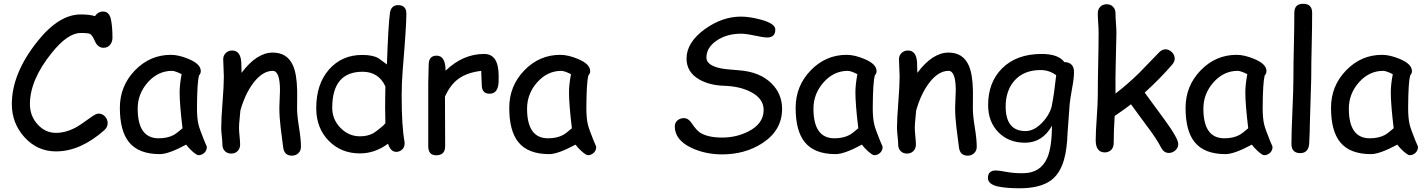

<svg xmlns="http://www.w3.org/2000/svg" viewBox="-20 -806 7696 1037"><path d="M539.1 -547.9Q507.8 -547.9 492.2 -584.5Q478.5 -615.7 466.8 -622.6Q456.5 -627.9 416 -627.9Q345.2 -627.9 258.8 -519.5Q141.6 -374 141.6 -243.7Q141.6 -180.7 182.1 -135.3Q223.6 -88.4 282.2 -88.4Q332.5 -88.4 383.3 -114.3Q411.6 -128.9 470.2 -171.9Q498 -192.4 512.2 -192.4Q533.2 -192.4 547.4 -176.5Q561.5 -160.6 561.5 -141.1Q561.5 -119.1 543 -102.5Q414.1 11.7 282.2 11.7Q181.2 11.7 111.3 -65.9Q43.9 -141.1 43.9 -243.7Q43.9 -409.2 182.6 -583Q298.3 -728 416 -728Q439.9 -728 459 -725.8Q478 -723.6 492.7 -718.8Q509.8 -743.7 537.1 -743.7Q570.8 -743.7 579.6 -699.2Q587.4 -659.7 587.4 -602.1Q587.4 -582 576.7 -566.9Q563.5 -547.9 539.1 -547.9Z M1051.8 32.2Q1042.5 32.2 1018.1 10.7Q996.1 -9.3 985.4 -24.9Q938.5 0.5 902.8 13.4Q867.2 26.4 843.3 26.4Q729 26.4 676.8 -38.1Q627.4 -98.6 627.4 -223.6Q627.4 -341.8 708.7 -425.8Q790 -509.8 902.8 -509.8Q945.3 -509.8 998 -487.8Q1064.5 -460.4 1064.5 -421.9Q1064.5 -408.7 1054.7 -398.4Q1049.8 -379.9 1047.1 -337.4Q1044.4 -294.9 1043.9 -228.5Q1043.5 -168 1052.2 -132.8Q1057.1 -111.3 1083 -46.9Q1086.4 -38.1 1094.2 -21L1097.2 -12.7Q1097.2 6.8 1083.5 19.5Q1069.8 32.2 1051.8 32.2ZM950.2 -307.1Q950.2 -328.1 952.9 -352.8Q955.6 -377.4 960.9 -405.3Q942.9 -414.6 929.9 -418.9Q917 -423.3 909.2 -423.3Q833.5 -423.3 778.6 -361.6Q723.6 -299.8 723.6 -219.2Q723.6 -139.2 752 -99.1Q780.3 -59.1 836.9 -59.1Q883.8 -59.1 916.5 -76.2Q934.1 -85.4 965.8 -113.3Q950.2 -242.7 950.2 -307.1Z M1556.6 34.7Q1514.6 34.7 1509.3 -11.2L1495.6 -118.2Q1488.8 -175.3 1488.8 -225.1Q1488.8 -238.8 1490.5 -271.5Q1492.2 -304.2 1492.2 -317.9Q1492.2 -423.3 1453.1 -423.3Q1398.4 -423.3 1348.6 -358.4Q1303.7 -299.3 1278.3 -209Q1277.3 -189.9 1273.9 -161.1Q1271 -136.7 1271 -113.8Q1271 -99.1 1273.9 -69.8Q1276.9 -40.5 1276.9 -25.9Q1276.9 -3.9 1263.4 9.8Q1250 23.4 1229 23.4Q1207.5 23.4 1194.3 9.8Q1181.2 -3.9 1181.2 -25.9Q1181.2 -40.5 1178 -69.8Q1174.8 -99.1 1174.8 -113.8Q1174.8 -164.1 1181.9 -253.2Q1189 -342.3 1189 -392.6Q1189 -408.2 1187.3 -439Q1185.5 -469.7 1185.5 -485.4Q1185.5 -506.3 1199.5 -519.8Q1213.4 -533.2 1233.9 -533.2Q1278.8 -533.2 1283.2 -469.7L1284.7 -412.6Q1366.7 -522 1453.1 -522Q1531.2 -522 1562 -453.1Q1583 -407.2 1585 -317.4V-268.1L1584.5 -222.7Q1584.5 -182.1 1595 -117.9Q1605.5 -53.7 1605.5 -13.7Q1605.5 7.8 1591.6 21.2Q1577.6 34.7 1556.6 34.7Z M2155.3 -431.2Q2149.4 -359.4 2149.4 -287.6Q2149.4 -125 2164.6 -42Q2165.5 -35.2 2165.5 -30.8Q2165.5 -11.2 2151.9 1.5Q2138.2 14.2 2120.1 14.2Q2089.8 14.2 2075.7 -29.8Q2040.5 -3.9 2002.7 9.3Q1964.8 22.5 1923.8 22.5Q1822.8 22.5 1756.3 -44.9Q1688 -113.8 1688 -221.7Q1688 -352.1 1757.1 -430.7Q1826.2 -509.3 1936.5 -509.3Q1993.2 -509.3 2023.9 -491.7L2069.8 -458Q2076.7 -663.6 2085.9 -734.9Q2092.3 -778.3 2130.4 -778.3Q2174.8 -778.3 2174.8 -731Q2174.8 -663.1 2155.3 -431.2ZM1938.5 -418.5Q1856.4 -418.5 1815.4 -369.9Q1774.4 -321.3 1774.4 -223.6Q1774.4 -160.6 1819.1 -115.2Q1863.8 -69.8 1923.8 -69.8Q1964.8 -69.8 1993.2 -85Q2009.8 -93.8 2047.4 -125.5Q2054.7 -131.8 2061.5 -140.6L2060.1 -225.1L2060.5 -281.7L2061.5 -339.4Q2043 -378.9 2012.2 -398.7Q1981.4 -418.5 1938.5 -418.5Z M2672.9 -360.8Q2669.4 -299.8 2624 -299.8Q2582 -299.8 2582 -348.1Q2582 -357.4 2580.6 -382.3L2579.1 -423.3Q2502 -414.1 2455.6 -379.9Q2412.1 -348.1 2383.3 -284.2L2384.3 -16.6Q2384.3 32.7 2335.9 32.7Q2293 32.7 2293 -16.6V-359.4Q2293 -375.5 2294.2 -407.7Q2295.4 -439.9 2295.4 -456.1Q2295.4 -505.4 2338.4 -505.4Q2386.2 -505.4 2386.7 -424.3Q2480.5 -514.6 2594.7 -514.6Q2634.3 -514.6 2653.8 -484.9Q2673.3 -455.1 2673.3 -395Q2673.3 -369.6 2672.9 -360.8Z M3154.8 32.2Q3145.5 32.2 3121.1 10.7Q3099.1 -9.3 3088.4 -24.9Q3041.5 0.5 3005.9 13.4Q2970.2 26.4 2946.3 26.4Q2832 26.4 2779.8 -38.1Q2730.5 -98.6 2730.5 -223.6Q2730.5 -341.8 2811.8 -425.8Q2893.1 -509.8 3005.9 -509.8Q3048.3 -509.8 3101.1 -487.8Q3167.5 -460.4 3167.5 -421.9Q3167.5 -408.7 3157.7 -398.4Q3152.8 -379.9 3150.1 -337.4Q3147.5 -294.9 3147 -228.5Q3146.5 -168 3155.3 -132.8Q3160.2 -111.3 3186 -46.9Q3189.5 -38.1 3197.3 -21L3200.2 -12.7Q3200.2 6.8 3186.5 19.5Q3172.9 32.2 3154.8 32.2ZM3053.2 -307.1Q3053.2 -328.1 3055.9 -352.8Q3058.6 -377.4 3064 -405.3Q3045.9 -414.6 3033 -418.9Q3020 -423.3 3012.2 -423.3Q2936.5 -423.3 2881.6 -361.6Q2826.7 -299.8 2826.7 -219.2Q2826.7 -139.2 2855 -99.1Q2883.3 -59.1 2939.9 -59.1Q2986.8 -59.1 3019.5 -76.2Q3037.1 -85.4 3068.8 -113.3Q3053.2 -242.7 3053.2 -307.1Z M3624.5 -121.6Q3624 -142.1 3638.4 -155Q3652.8 -168 3673.8 -168Q3697.8 -168 3715.8 -140.6Q3740.7 -103.5 3760.3 -90.3Q3801.8 -63 3880.9 -63Q3956.5 -63 4021.5 -95.7Q4104.5 -137.7 4104.5 -212.4Q4104.5 -273.9 4034.7 -309.6Q3975.6 -340.3 3888.7 -342.8Q3811.5 -345.7 3757.3 -376.5Q3688 -416 3688 -489.7Q3688 -576.7 3786.6 -648.4Q3880.9 -716.3 3981.4 -716.3Q4028.8 -716.3 4088.4 -700.2Q4167.5 -679.2 4167.5 -646.5Q4167.5 -603.5 4123.5 -603.5Q4104 -603.5 4055.2 -614Q4006.3 -624.5 3979.5 -624Q3903.3 -623 3850.1 -586.4Q3795.4 -548.8 3795.4 -495.1Q3795.4 -454.6 3867.7 -438Q3894.5 -431.6 3971.7 -426.3Q4083.5 -418 4146.5 -356Q4204.1 -299.3 4204.1 -217.8Q4204.1 -101.6 4096.7 -32.2Q4003.4 27.8 3880.4 27.8Q3791 27.8 3716.8 -6.3Q3626 -48.3 3624.5 -121.6Z M4701.7 32.2Q4692.4 32.2 4668 10.7Q4646 -9.3 4635.3 -24.9Q4588.4 0.5 4552.7 13.4Q4517.1 26.4 4493.2 26.4Q4378.9 26.4 4326.7 -38.1Q4277.3 -98.6 4277.3 -223.6Q4277.3 -341.8 4358.6 -425.8Q4439.9 -509.8 4552.7 -509.8Q4595.2 -509.8 4647.9 -487.8Q4714.4 -460.4 4714.4 -421.9Q4714.4 -408.7 4704.6 -398.4Q4699.7 -379.9 4697 -337.4Q4694.3 -294.9 4693.8 -228.5Q4693.4 -168 4702.1 -132.8Q4707 -111.3 4732.9 -46.9Q4736.3 -38.1 4744.1 -21L4747.1 -12.7Q4747.1 6.8 4733.4 19.5Q4719.7 32.2 4701.7 32.2ZM4600.1 -307.1Q4600.1 -328.1 4602.8 -352.8Q4605.5 -377.4 4610.8 -405.3Q4592.8 -414.6 4579.8 -418.9Q4566.9 -423.3 4559.1 -423.3Q4483.4 -423.3 4428.5 -361.6Q4373.5 -299.8 4373.5 -219.2Q4373.5 -139.2 4401.9 -99.1Q4430.2 -59.1 4486.8 -59.1Q4533.7 -59.1 4566.4 -76.2Q4584 -85.4 4615.7 -113.3Q4600.1 -242.7 4600.1 -307.1Z M5206.5 34.7Q5164.6 34.7 5159.2 -11.2L5145.5 -118.2Q5138.7 -175.3 5138.7 -225.1Q5138.7 -238.8 5140.4 -271.5Q5142.1 -304.2 5142.1 -317.9Q5142.1 -423.3 5103 -423.3Q5048.3 -423.3 4998.5 -358.4Q4953.6 -299.3 4928.2 -209Q4927.2 -189.9 4923.8 -161.1Q4920.9 -136.7 4920.9 -113.8Q4920.9 -99.1 4923.8 -69.8Q4926.8 -40.5 4926.8 -25.9Q4926.8 -3.9 4913.3 9.8Q4899.9 23.4 4878.9 23.4Q4857.4 23.4 4844.2 9.8Q4831.1 -3.9 4831.1 -25.9Q4831.1 -40.5 4827.9 -69.8Q4824.7 -99.1 4824.7 -113.8Q4824.7 -164.1 4831.8 -253.2Q4838.9 -342.3 4838.9 -392.6Q4838.9 -408.2 4837.2 -439Q4835.4 -469.7 4835.4 -485.4Q4835.4 -506.3 4849.4 -519.8Q4863.3 -533.2 4883.8 -533.2Q4928.7 -533.2 4933.1 -469.7L4934.6 -412.6Q5016.6 -522 5103 -522Q5181.2 -522 5211.9 -453.1Q5232.9 -407.2 5234.9 -317.4V-268.1L5234.4 -222.7Q5234.4 -182.1 5244.9 -117.9Q5255.4 -53.7 5255.4 -13.7Q5255.4 7.8 5241.5 21.2Q5227.5 34.7 5206.5 34.7Z M5757.3 -243.7 5746.1 -90.3Q5743.2 1 5726.1 59.1Q5704.1 133.3 5655.8 168.5Q5597.2 210.9 5486.3 210.9Q5421.4 210.9 5377.4 202.6Q5315.9 191.4 5315.9 155.3Q5315.9 114.7 5358.4 114.7Q5376 114.7 5417 122.6Q5458 130.4 5507.8 129.4Q5601.6 128.4 5637.2 44.4Q5660.6 -11.2 5662.1 -127Q5635.7 -81.1 5599.4 -58.1Q5563 -35.2 5516.1 -35.2Q5427.7 -35.2 5372.3 -91.8Q5316.9 -148.4 5316.9 -238.3Q5316.9 -361.8 5392.6 -437Q5470.7 -514.6 5605.5 -514.6Q5650.9 -514.6 5681.6 -503.7Q5712.4 -492.7 5728.5 -470.7Q5780.8 -469.2 5780.8 -416.5Q5780.8 -383.8 5770.5 -329.6Q5759.3 -266.6 5757.3 -243.7ZM5600.6 -427.7Q5507.8 -427.7 5457 -368.2Q5411.6 -314 5411.6 -231Q5411.6 -164.6 5438.5 -131.3Q5465.3 -98.1 5519 -98.1Q5568.4 -98.1 5614.7 -149.9Q5656.7 -198.2 5662.6 -245.1Q5672.9 -294.4 5684.6 -399.9Q5665 -414.1 5644 -420.9Q5623 -427.7 5600.6 -427.7Z M6293 20Q6266.1 20 6251.5 -8.3Q6226.1 -57.6 6174.8 -125L6088.4 -242.7Q6060.1 -220.2 6000.5 -179.7Q5995.1 -104 5995.1 -32.2Q5995.1 -10.3 5981.7 3.4Q5968.3 17.1 5947.3 17.1Q5897.9 17.1 5897.9 -49.3Q5897.9 -89.8 5903.6 -170.7Q5909.2 -251.5 5909.2 -292Q5909.2 -366.2 5911.4 -461.7Q5913.6 -557.1 5913.6 -630.4Q5913.6 -652.3 5911.4 -682.1Q5909.2 -711.9 5909.2 -733.9Q5909.2 -755.9 5922.6 -769.5Q5936 -783.2 5957 -783.2Q5978 -783.2 5991.5 -769.5Q6004.9 -755.9 6004.9 -733.9Q6004.9 -711.4 6007.3 -680.9Q6009.8 -650.4 6009.8 -627.9L6006.3 -470.7Q6003.9 -385.7 6004.9 -300.8Q6071.3 -351.6 6132.8 -412.1L6240.2 -522.9Q6256.3 -539.6 6274.9 -539.6Q6293.9 -539.6 6309.3 -524.4Q6324.7 -509.3 6324.7 -489.3Q6324.7 -472.7 6310.5 -456.5Q6250.5 -386.2 6162.6 -305.7L6269 -160.6Q6343.8 -58.6 6343.8 -27.8Q6343.8 -8.3 6328.4 5.9Q6313 20 6293 20Z M6807.6 32.2Q6798.3 32.2 6773.9 10.7Q6752 -9.3 6741.2 -24.9Q6694.3 0.5 6658.7 13.4Q6623 26.4 6599.1 26.4Q6484.9 26.4 6432.6 -38.1Q6383.3 -98.6 6383.3 -223.6Q6383.3 -341.8 6464.6 -425.8Q6545.9 -509.8 6658.7 -509.8Q6701.2 -509.8 6753.9 -487.8Q6820.3 -460.4 6820.3 -421.9Q6820.3 -408.7 6810.5 -398.4Q6805.7 -379.9 6803 -337.4Q6800.3 -294.9 6799.8 -228.5Q6799.3 -168 6808.1 -132.8Q6813 -111.3 6838.9 -46.9Q6842.3 -38.1 6850.1 -21L6853 -12.7Q6853 6.8 6839.4 19.5Q6825.7 32.2 6807.6 32.2ZM6706.1 -307.1Q6706.1 -328.1 6708.7 -352.8Q6711.4 -377.4 6716.8 -405.3Q6698.7 -414.6 6685.8 -418.9Q6672.9 -423.3 6665 -423.3Q6589.4 -423.3 6534.4 -361.6Q6479.5 -299.8 6479.5 -219.2Q6479.5 -139.2 6507.8 -99.1Q6536.1 -59.1 6592.8 -59.1Q6639.6 -59.1 6672.4 -76.2Q6689.9 -85.4 6721.7 -113.3Q6706.1 -242.7 6706.1 -307.1Z M7062 -383.8 7054.7 -141.1Q7054.7 -102.5 7050.8 -27.8Q7045.9 21 7002.9 21Q6955.1 21 6955.1 -28.8Q6955.1 -87.9 6960.4 -206.3Q6965.8 -324.7 6965.8 -383.8Q6965.8 -460.9 6968.3 -560.3Q6970.7 -659.7 6970.7 -736.8Q6970.7 -785.6 7018.6 -785.6Q7066.9 -785.6 7066.9 -736.8Q7066.9 -659.7 7064.5 -560.3Q7062 -460.9 7062 -383.8Z M7593.3 32.2Q7584 32.2 7559.6 10.7Q7537.6 -9.3 7526.9 -24.9Q7480 0.5 7444.3 13.4Q7408.7 26.4 7384.8 26.4Q7270.5 26.4 7218.3 -38.1Q7168.9 -98.6 7168.9 -223.6Q7168.9 -341.8 7250.2 -425.8Q7331.5 -509.8 7444.3 -509.8Q7486.8 -509.8 7539.6 -487.8Q7606 -460.4 7606 -421.9Q7606 -408.7 7596.2 -398.4Q7591.3 -379.9 7588.6 -337.4Q7585.9 -294.9 7585.4 -228.5Q7585 -168 7593.8 -132.8Q7598.6 -111.3 7624.5 -46.9Q7627.9 -38.1 7635.7 -21L7638.7 -12.7Q7638.7 6.8 7625 19.5Q7611.3 32.2 7593.3 32.2ZM7491.7 -307.1Q7491.7 -328.1 7494.4 -352.8Q7497.1 -377.4 7502.4 -405.3Q7484.4 -414.6 7471.4 -418.9Q7458.5 -423.3 7450.7 -423.3Q7375 -423.3 7320.1 -361.6Q7265.1 -299.8 7265.1 -219.2Q7265.1 -139.2 7293.5 -99.1Q7321.8 -59.1 7378.4 -59.1Q7425.3 -59.1 7458 -76.2Q7475.6 -85.4 7507.3 -113.3Q7491.7 -242.7 7491.7 -307.1Z"/></svg>

Font: Candra Sangkala
Style: Regular
Weight: 400
Designer: R.S. Wihananto
Foundry: R.S. Wihananto
Version: Version 2.0.1